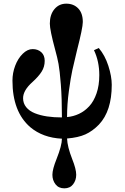

<svg xmlns="http://www.w3.org/2000/svg" viewBox="-20 -746 680 1048"><path d="M48 -306C48 -192.7 80.3 -108 145 -52C191 -13.3 248.7 7.7 318 11C318 35.7 308.3 72.3 289 121C273.7 159 266 188 266 208C266 228 271.7 245.3 283 260C294.3 274.7 310.3 282 331 282C351.7 282 367.7 274.7 379 260C390.3 245.3 396 228 396 208C396 187.3 388.7 158.7 374 122C356.7 78 347.3 40.7 346 10C386.7 6.7 420 -0.8 446 -12.5C472 -24.2 496.7 -42 520 -66C566.7 -115.3 590 -187.7 590 -283C590 -313.7 583.8 -348.2 571.5 -386.5C559.2 -424.8 541.7 -457.3 519 -484L493 -472C512.3 -431.3 522 -386 522 -336C522 -298.7 517 -265.5 507 -236.5C497 -207.5 483.7 -184 467 -166C450.3 -148 431.7 -134.2 411 -124.5C390.3 -114.8 368.7 -109 346 -107C346 -153 349.3 -200.5 356 -249.5C362.7 -298.5 369 -336.5 375 -363.5C381 -390.5 389.3 -426 400 -470C421.3 -552.7 432 -604.7 432 -626C432 -658 423.7 -682.7 407 -700C390.3 -717.3 368.7 -726 342 -726C315.3 -726 293.7 -716 277 -696C260.3 -676 252 -649.7 252 -617C252 -593.7 261.7 -546.3 281 -475C289 -446.3 295.2 -420.3 299.5 -397C303.8 -373.7 308 -336.7 312 -286C316 -235.3 318 -175 318 -105C288.7 -105 261.7 -106.8 237 -110.5C212.3 -114.2 190 -120 170 -128C150 -136 134.3 -147 123 -161C111.7 -175 106 -191.3 106 -210C106 -238.7 123.3 -268.3 158 -299C179.3 -318.3 195.7 -336.8 207 -354.5C218.3 -372.2 224 -392 224 -414C224 -434 217.8 -449.7 205.5 -461C193.2 -472.3 177.3 -478 158 -478C139.3 -478 121.3 -469.5 104 -452.5C86.7 -435.5 73 -413.8 63 -387.5C53 -361.2 48 -334 48 -306Z"/></svg>

Font: Km Standard TT
Style: Bold
Weight: 700
Designer: Alexey Kryukov <alexios@thessalonica.org.ru>
Version: Version 2.0.2